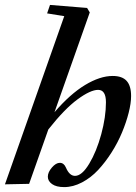

<svg xmlns="http://www.w3.org/2000/svg" viewBox="-20 -745 551 776"><path d="M0 0 239.7 -679.7 170.4 -690.9 182.1 -725.1 332 -712.9 342.8 -694.8 200.2 -291.5Q263.2 -364.7 323.7 -401.4Q384.3 -438 435.5 -438Q473.6 -438 491.7 -418.2Q509.8 -398.4 509.8 -356.9Q509.8 -327.6 500 -289.1Q490.2 -250.5 473.1 -209.5Q456.1 -168.5 430.9 -128.9Q405.8 -89.4 376.7 -58.1Q347.7 -26.9 311.5 -7.8Q275.4 11.2 239.3 11.2Q207.5 11.2 190.4 -1Q173.3 -13.2 173.3 -30.8Q173.3 -48.8 189.7 -67.9Q206.1 -86.9 221.7 -86.9Q238.3 -86.9 246.6 -67.4Q260.7 -34.2 283.2 -34.2Q311 -34.2 340.6 -83.3Q370.1 -132.3 389.2 -202.4Q408.2 -272.5 408.2 -331.5Q408.2 -381.8 376.5 -381.8Q345.7 -381.8 293.5 -343.5Q241.2 -305.2 175.3 -221.7L97.7 -2Z"/></svg>

Font: Elstob 14pt SemiBold
Style: Italic
Weight: 600
Italic angle: -20°
Designer: Peter S. Baker
Version: Version 1.015